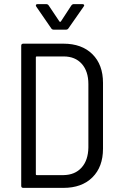

<svg xmlns="http://www.w3.org/2000/svg" viewBox="-20 -912 582 932"><path d="M83 -10V-690Q83 -700 93 -700H288Q377 -700 428.5 -649Q480 -598 480 -510V-190Q480 -102 428.5 -51Q377 0 288 0H93Q83 0 83 -10ZM158 -62H289Q344 -63 376 -98.5Q408 -134 409 -196V-504Q409 -566 377 -602Q345 -638 289 -638H158Q154 -638 154 -634V-66Q154 -62 158 -62ZM154 -885Q154 -892 163 -892H204Q212 -892 216 -886L269 -807Q270 -806 272 -806Q274 -806 275 -807L326 -885Q331 -892 338 -892H380Q386 -892 388 -888.5Q390 -885 386 -880L312 -774Q308 -768 300 -768H241Q233 -768 229 -774L156 -880Z"/></svg>

Font: Barlow Semi Condensed
Style: Regular
Weight: 400
Width: 4
Designer: Jeremy Tribby
Foundry: Tribby Type
Version: Version 1.408;December 10, 2018;FontCreator 11.5.0.2430 64-b